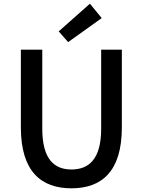

<svg xmlns="http://www.w3.org/2000/svg" viewBox="-20 -1006 773 1040"><path d="M367 14C530 14 640 -76 640 -316V-737H528V-309C528 -142 460 -88 367 -88C275 -88 209 -142 209 -309V-737H93V-316C93 -76 204 14 367 14ZM349 -778 531 -908 467 -986 298 -836Z"/></svg>

Font: Noto Sans CJK TC Medium
Style: Regular
Weight: 500
Designer: Ryoko NISHIZUKA 西塚涼子 (kana, bopomofo & ideographs); Paul D. Hunt (Latin, Greek & Cyrillic); Sandoll Communications 산돌커뮤니
Foundry: Adobe
Version: Version 2.004;hotconv 1.0.118;makeotfexe 2.5.65603